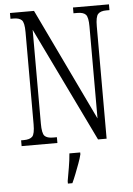

<svg xmlns="http://www.w3.org/2000/svg" viewBox="-61 -759 709 1026"><g transform="rotate(-5 293.0 -246.5)"><path d="M32 0V-31H46Q79 -31 92.5 -45Q106 -59 106 -111V-605Q106 -656 92.5 -669.5Q79 -683 48 -683H32V-714H161L449 -112V-605Q449 -655 436 -669Q423 -683 391 -683H370V-714H563V-683H546Q515 -683 501.5 -668.5Q488 -654 488 -603V0H442L145 -614V-111Q145 -59 158 -45Q171 -31 203 -31H224V0ZM261 208Q267 173 273.5 136Q280 99 283 61H341V71Q336 92 326 119Q316 146 305.5 173Q295 200 285 221H261Z"/></g></svg>

Font: Noto Serif Tamil ExtraCondensed Light
Style: Regular
Weight: 300
Width: 2
Designer: Indian Type Foundry, Tom Grace, and the Monotype Design Team
Foundry: Monotype Imaging Inc.
Version: Version 2.004; ttfautohint (v1.8.4.7-5d5b)